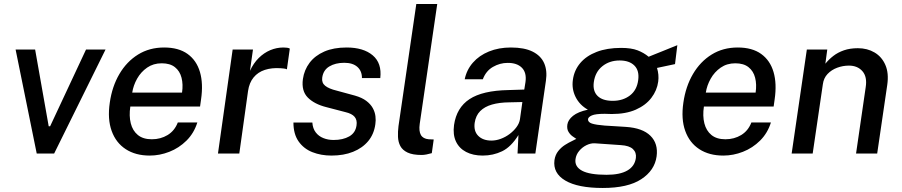

<svg xmlns="http://www.w3.org/2000/svg" viewBox="-20 -763 4482 954"><path d="M162.5 0 57.5 -517H154.5L222 -135.5H229L407.5 -517H504.5L249 0Z M724 10Q653.5 10 604.8 -21.8Q556 -53.5 534.8 -112.5Q513.5 -171.5 525.5 -253Q537 -333.5 573.2 -395.2Q609.5 -457 666 -492Q722.5 -527 795.5 -527Q867.5 -527 912 -495Q956.5 -463 973.5 -405.2Q990.5 -347.5 979 -269L974 -233.5H627.5Q620.5 -187 629.8 -150.2Q639 -113.5 665 -92.2Q691 -71 734.5 -71Q778 -71 812.8 -92Q847.5 -113 863.5 -154.5H960.5Q944 -101.5 906.8 -64.5Q869.5 -27.5 821.5 -8.8Q773.5 10 724 10ZM637 -303H884.5Q890.5 -343.5 882 -376.8Q873.5 -410 849.2 -429.2Q825 -448.5 783.5 -448.5Q742 -448.5 711 -427Q680 -405.5 661.2 -372Q642.5 -338.5 637 -303Z M1063 0 1136 -517H1237L1222 -411Q1239.5 -449 1265.5 -474.8Q1291.5 -500.5 1323 -513.8Q1354.5 -527 1388.5 -527Q1398 -527 1406.8 -525.8Q1415.5 -524.5 1420 -521.5L1405.5 -418.5Q1400 -421.5 1390.5 -422.5Q1381 -423.5 1374.5 -424Q1330.5 -427 1296 -415.8Q1261.5 -404.5 1240 -378.2Q1218.5 -352 1212.5 -311L1169 0Z M1627 10Q1575 10 1532 -7Q1489 -24 1463.5 -60.5Q1438 -97 1438 -154H1532Q1534 -124.5 1548.8 -105.2Q1563.5 -86 1586.8 -76.8Q1610 -67.5 1637.5 -67.5Q1684 -67.5 1715.2 -85.2Q1746.5 -103 1751.5 -140Q1755.5 -166.5 1742 -182.5Q1728.5 -198.5 1696 -206L1602 -230.5Q1542 -245.5 1509.5 -278.2Q1477 -311 1485 -370Q1491.5 -415.5 1518.2 -451Q1545 -486.5 1591.2 -506.8Q1637.5 -527 1702 -527Q1786 -527 1832 -488Q1878 -449 1869.5 -375H1778.5Q1778.5 -410.5 1755.5 -430.8Q1732.5 -451 1690.5 -451Q1646.5 -451 1616.2 -432.8Q1586 -414.5 1581 -377Q1577.5 -351.5 1595.8 -336.8Q1614 -322 1653.5 -312.5L1743.5 -288Q1778.5 -278 1800 -261.8Q1821.5 -245.5 1832.2 -226Q1843 -206.5 1845.5 -185.5Q1848 -164.5 1845 -146Q1838.5 -97 1809.8 -62.2Q1781 -27.5 1734.5 -8.8Q1688 10 1627 10Z M2075 7Q2030.5 7 2005.2 -5Q1980 -17 1969.2 -37.2Q1958.5 -57.5 1957.5 -83.2Q1956.5 -109 1960 -136.5L2048.5 -743H2152.5L2065.5 -147.5Q2060.5 -111.5 2071.2 -92.5Q2082 -73.5 2110 -71L2135 -70L2125.5 -2Q2112 2 2098.8 4.5Q2085.5 7 2075 7Z M2378.5 10Q2330.5 10 2296 -8Q2261.5 -26 2245.5 -60Q2229.5 -94 2236 -142Q2248.5 -228 2313 -270.5Q2377.5 -313 2506 -315.5L2585 -318L2591 -355.5Q2597.5 -402 2573 -426.5Q2548.5 -451 2502 -450.5Q2464 -450.5 2429.2 -430.5Q2394.5 -410.5 2379 -369H2289Q2298.5 -416 2329.8 -451.8Q2361 -487.5 2409.5 -507.2Q2458 -527 2518.5 -527Q2585.5 -527 2626.5 -506.5Q2667.5 -486 2683.8 -449Q2700 -412 2692.5 -361.5L2640 0H2551.5L2556 -92Q2519.5 -33 2475 -11.5Q2430.5 10 2378.5 10ZM2422 -64.5Q2444.5 -64.5 2468.2 -73.2Q2492 -82 2512.2 -97.2Q2532.5 -112.5 2546.5 -131.5Q2560.5 -150.5 2563.5 -170.5L2575.5 -256L2510.5 -254.5Q2461 -254 2424.5 -243.5Q2388 -233 2366 -211Q2344 -189 2338.5 -152.5Q2333 -111 2356.5 -87.8Q2380 -64.5 2422 -64.5Z M2975 171Q2851.5 171 2789 134.2Q2726.5 97.5 2735 32.5Q2739 6 2753.8 -12.5Q2768.5 -31 2787.5 -43Q2806.5 -55 2822.2 -62.2Q2838 -69.5 2843.5 -73Q2837 -77.5 2825.2 -85.5Q2813.5 -93.5 2804.8 -107.8Q2796 -122 2799 -144Q2802.5 -167.5 2827.2 -187.5Q2852 -207.5 2901 -218Q2860 -241 2840 -281Q2820 -321 2826.5 -366.5Q2833 -414 2863.2 -449.8Q2893.5 -485.5 2944.8 -505.2Q2996 -525 3066 -525Q3116.5 -525 3147.8 -513Q3179 -501 3203 -481Q3213.5 -485.5 3232 -492.8Q3250.5 -500 3272 -508.8Q3293.5 -517.5 3313.2 -525.5Q3333 -533.5 3345.5 -538.5L3334 -444.5L3244.5 -425.5Q3255 -392 3250.5 -357.5Q3244.5 -313.5 3216.5 -276.8Q3188.5 -240 3139.2 -218.2Q3090 -196.5 3020 -196.5Q3012 -196.5 3001 -197Q2990 -197.5 2984.5 -197.5Q2939 -197.5 2920.8 -189.5Q2902.5 -181.5 2901.5 -170Q2901.5 -155.5 2921.2 -149Q2941 -142.5 2985 -139Q3004 -137.5 3031.2 -136.2Q3058.5 -135 3090 -132.5Q3173 -127 3212 -88.2Q3251 -49.5 3242.5 14Q3233 83.5 3166.5 127.2Q3100 171 2975 171ZM2994 105.5Q3060.5 105.5 3097.2 84.2Q3134 63 3139.5 22Q3143 -5 3125 -22.2Q3107 -39.5 3064.5 -42L2935 -51Q2915.5 -52 2894.2 -41.8Q2873 -31.5 2857.8 -13.2Q2842.5 5 2839.5 28Q2834.5 65 2872 85.2Q2909.5 105.5 2994 105.5ZM3024.5 -262Q3075 -262 3109.8 -288.5Q3144.5 -315 3151 -364.5Q3157.5 -412 3132.2 -437.2Q3107 -462.5 3059 -462.5Q3008.5 -462.5 2973 -434Q2937.5 -405.5 2930.5 -355Q2924.5 -311 2949 -286.5Q2973.5 -262 3024.5 -262Z M3574 10Q3503.5 10 3454.8 -21.8Q3406 -53.5 3384.8 -112.5Q3363.5 -171.5 3375.5 -253Q3387 -333.5 3423.2 -395.2Q3459.5 -457 3516 -492Q3572.5 -527 3645.5 -527Q3717.5 -527 3762 -495Q3806.5 -463 3823.5 -405.2Q3840.5 -347.5 3829 -269L3824 -233.5H3477.5Q3470.5 -187 3479.8 -150.2Q3489 -113.5 3515 -92.2Q3541 -71 3584.5 -71Q3628 -71 3662.8 -92Q3697.5 -113 3713.5 -154.5H3810.5Q3794 -101.5 3756.8 -64.5Q3719.5 -27.5 3671.5 -8.8Q3623.5 10 3574 10ZM3487 -303H3734.5Q3740.5 -343.5 3732 -376.8Q3723.5 -410 3699.2 -429.2Q3675 -448.5 3633.5 -448.5Q3592 -448.5 3561 -427Q3530 -405.5 3511.2 -372Q3492.5 -338.5 3487 -303Z M3913.5 0 3989 -517H4090.5L4081 -446.5Q4098 -467.5 4120.5 -485Q4143 -502.5 4173.2 -513Q4203.5 -523.5 4242.5 -523.5Q4289.5 -523.5 4325.5 -502.2Q4361.5 -481 4379.2 -440.2Q4397 -399.5 4388.5 -341L4338.5 0H4233.5L4281.5 -330Q4289.5 -381.5 4265.2 -409.2Q4241 -437 4198 -437Q4168 -437 4139.8 -426.5Q4111.5 -416 4092 -395.5Q4072.5 -375 4068.5 -344L4018 0Z"/></svg>

Font: Public Sans Thin Medium
Style: Italic
Weight: 500
Italic angle: -8°
Version: Version 2.001